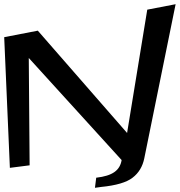

<svg xmlns="http://www.w3.org/2000/svg" viewBox="-75 -765 856 914"><path d="M504 -3C496 46 461 72 383 81L377 129L406 125C478 118 528 103 556 81C585 59 604 28 612 -12L761 -745L626 -719L530 -132L105 -619L-55 -588L-28 34L66 22L62 -489Z"/></svg>

Font: Gamestation Warped
Style: Regular
Weight: 400
Designer: Jonas Hecksher
Foundry: Jonas Hecksher, Playtypeª, e-types AS
Version: Version 1.003